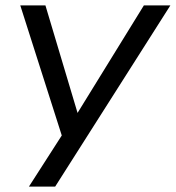

<svg xmlns="http://www.w3.org/2000/svg" viewBox="-20 -510 650 710"><path d="M87 180 218 -24V21L55 -490H148L272 -75H256L512 -490H610L184 180Z"/></svg>

Font: Nunito Sans 10pt SemiExpanded
Style: Italic
Weight: 400
Width: 6
Italic angle: -9°
Designer: Vernon Adams
Foundry: Vernon Adams
Version: Version 3.101;gftools[0.9.27]